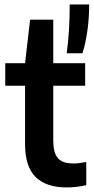

<svg xmlns="http://www.w3.org/2000/svg" viewBox="-20 -828 418 858"><path d="M365.5 -104V-0.5Q322 9.5 277 9.5Q186.5 9.5 139.2 -37Q92 -83.5 92 -183.5V-445H3.5V-545.5H92L114.5 -740H218V-545.5H360.5V-445H218V-201Q218 -162 227.5 -139.5Q237 -117 256.8 -107.2Q276.5 -97.5 309 -97.5Q330 -97.5 365.5 -104ZM291.5 -808H378.5Q378.5 -749.5 370.8 -692.5Q363 -635.5 348.5 -590H278Q291.5 -685 291.5 -808Z"/></svg>

Font: Encode Sans Semi Condensed SmBd
Style: Regular
Weight: 600
Width: 4
Designer: Multiple Designers
Foundry: Impallari Type
Version: Version 2.000